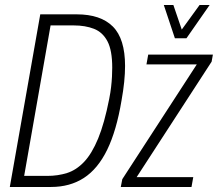

<svg xmlns="http://www.w3.org/2000/svg" viewBox="-20 -743 866 763"><path d="M19 0 140 -686H285Q380 -686 428.5 -637.5Q477 -589 477 -481Q477 -451 473.5 -417Q470 -383 463 -344Q443 -224 406 -148Q369 -72 313.5 -36Q258 0 183 0ZM76 -44H168Q210 -44 246.5 -55.5Q283 -67 314 -99.5Q345 -132 370 -192.5Q395 -253 414 -350Q419 -375 421.5 -397Q424 -419 425 -438Q426 -457 426 -474Q426 -543 407 -579Q388 -615 353.5 -628.5Q319 -642 273 -642H181ZM460 0 466 -31 762 -487H562L569 -526H826L821 -498L523 -39H748L741 0ZM813 -723 721 -591H675L631 -723H669L710 -603H686L773 -723Z"/></svg>

Font: Archivo ExtraCondensed Thin
Style: Italic
Weight: 250
Width: 2
Italic angle: -10°
Designer: Hector Gatti
Foundry: Omnibus-Type
Version: Version 2.001